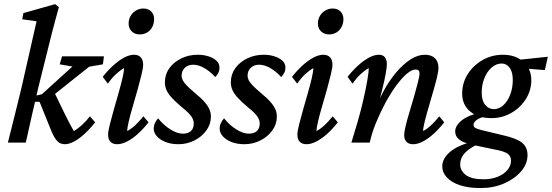

<svg xmlns="http://www.w3.org/2000/svg" viewBox="-20 -699 2705 941"><path d="M18.6 0Q35.2 -66.4 52.7 -136.2Q70.3 -206.1 85 -267.6L159.2 -594.7L88.9 -604.5L94.7 -634.8L250 -678.7L268.6 -664.1Q259.8 -632.8 251.5 -601.6Q243.2 -570.3 234.9 -539.1Q226.6 -507.8 218.8 -474.6L166 -262.7Q150.4 -196.3 135.7 -130.9Q121.1 -65.4 106.4 0ZM298.8 7.8Q275.4 7.8 261.2 -6.8Q247.1 -21.5 233.4 -52.7L173.8 -200.2H137.7L145.5 -227.5L185.5 -237.3L335 -373L272.5 -383.8L284.2 -422.9H489.3L484.4 -383.8L417 -372.1L234.4 -226.6L240.2 -258.8Q268.6 -200.2 294.9 -146Q321.3 -91.8 341.8 -56.6Q362.3 -68.4 381.8 -86.4Q401.4 -104.5 420.9 -128.9L446.3 -99.6Q421.9 -68.4 395.5 -43.9Q369.1 -19.5 343.8 -5.9Q318.4 7.8 298.8 7.8Z M554.7 7.8Q533.2 7.8 521.5 -3.9Q509.8 -15.6 509.8 -40Q509.8 -54.7 517.6 -86.4Q525.4 -118.2 537.1 -159.2Q548.8 -200.2 560.5 -241.2Q572.3 -282.2 580.1 -315.4Q587.9 -348.6 587.9 -365.2Q567.4 -353.5 547.9 -335.4Q528.3 -317.4 508.8 -289.1L483.4 -322.3Q507.8 -353.5 534.7 -377.9Q561.5 -402.3 587.9 -416.5Q614.3 -430.7 636.7 -430.7Q658.2 -430.7 669.9 -418Q681.6 -405.3 681.6 -381.8Q681.6 -367.2 673.8 -334.5Q666 -301.8 654.8 -261.2Q643.6 -220.7 631.3 -179.7Q619.1 -138.7 611.3 -105.5Q603.5 -72.3 603.5 -56.6Q625 -68.4 644 -86.4Q663.1 -104.5 682.6 -128.9L708 -99.6Q683.6 -68.4 656.7 -43.9Q629.9 -19.5 603.5 -5.9Q577.1 7.8 554.7 7.8ZM665 -530.3Q640.6 -530.3 625.5 -545.4Q610.4 -560.5 610.4 -583Q610.4 -604.5 620.1 -621.1Q629.9 -637.7 646.5 -647.5Q663.1 -657.2 682.6 -657.2Q707 -657.2 721.2 -642.6Q735.4 -627.9 735.4 -605.5Q735.4 -584 726.1 -566.4Q716.8 -548.8 700.7 -539.6Q684.6 -530.3 665 -530.3Z M854.5 7.8Q820.3 7.8 793 -2.4Q765.6 -12.7 749.5 -30.3Q733.4 -47.9 733.4 -68.4Q733.4 -83 739.3 -95.7Q745.1 -108.4 754.9 -119.1Q782.2 -85 815.4 -64.5Q848.6 -43.9 876 -43.9Q901.4 -43.9 915.5 -56.6Q929.7 -69.3 929.7 -94.7Q929.7 -111.3 917.5 -128.9Q905.3 -146.5 871.1 -173.8Q838.9 -201.2 820.8 -221.2Q802.7 -241.2 795.4 -258.8Q788.1 -276.4 788.1 -294.9Q788.1 -334 809.6 -364.3Q831.1 -394.5 868.2 -412.6Q905.3 -430.7 949.2 -430.7Q976.6 -430.7 1000.5 -423.3Q1024.4 -416 1040 -402.3Q1055.7 -388.7 1055.7 -367.2Q1055.7 -353.5 1050.3 -342.8Q1044.9 -332 1035.2 -321.3Q1007.8 -350.6 980 -366.2Q952.1 -381.8 926.8 -381.8Q901.4 -381.8 885.7 -366.7Q870.1 -351.6 870.1 -328.1Q870.1 -316.4 876 -305.2Q881.8 -293.9 895.5 -279.8Q909.2 -265.6 934.6 -244.1Q966.8 -217.8 983.4 -198.2Q1000 -178.7 1006.8 -162.1Q1013.7 -145.5 1013.7 -127.9Q1013.7 -90.8 991.7 -60.1Q969.7 -29.3 933.1 -10.7Q896.5 7.8 854.5 7.8Z M1177.7 7.8Q1143.6 7.8 1116.2 -2.4Q1088.9 -12.7 1072.8 -30.3Q1056.6 -47.9 1056.6 -68.4Q1056.6 -83 1062.5 -95.7Q1068.4 -108.4 1078.1 -119.1Q1105.5 -85 1138.7 -64.5Q1171.9 -43.9 1199.2 -43.9Q1224.6 -43.9 1238.8 -56.6Q1252.9 -69.3 1252.9 -94.7Q1252.9 -111.3 1240.7 -128.9Q1228.5 -146.5 1194.3 -173.8Q1162.1 -201.2 1144 -221.2Q1126 -241.2 1118.7 -258.8Q1111.3 -276.4 1111.3 -294.9Q1111.3 -334 1132.8 -364.3Q1154.3 -394.5 1191.4 -412.6Q1228.5 -430.7 1272.5 -430.7Q1299.8 -430.7 1323.7 -423.3Q1347.7 -416 1363.3 -402.3Q1378.9 -388.7 1378.9 -367.2Q1378.9 -353.5 1373.5 -342.8Q1368.2 -332 1358.4 -321.3Q1331.1 -350.6 1303.2 -366.2Q1275.4 -381.8 1250 -381.8Q1224.6 -381.8 1209 -366.7Q1193.4 -351.6 1193.4 -328.1Q1193.4 -316.4 1199.2 -305.2Q1205.1 -293.9 1218.8 -279.8Q1232.4 -265.6 1257.8 -244.1Q1290 -217.8 1306.6 -198.2Q1323.2 -178.7 1330.1 -162.1Q1336.9 -145.5 1336.9 -127.9Q1336.9 -90.8 1314.9 -60.1Q1293 -29.3 1256.3 -10.7Q1219.7 7.8 1177.7 7.8Z M1482.4 7.8Q1460.9 7.8 1449.2 -3.9Q1437.5 -15.6 1437.5 -40Q1437.5 -54.7 1445.3 -86.4Q1453.1 -118.2 1464.8 -159.2Q1476.6 -200.2 1488.3 -241.2Q1500 -282.2 1507.8 -315.4Q1515.6 -348.6 1515.6 -365.2Q1495.1 -353.5 1475.6 -335.4Q1456.1 -317.4 1436.5 -289.1L1411.1 -322.3Q1435.5 -353.5 1462.4 -377.9Q1489.3 -402.3 1515.6 -416.5Q1542 -430.7 1564.5 -430.7Q1585.9 -430.7 1597.7 -418Q1609.4 -405.3 1609.4 -381.8Q1609.4 -367.2 1601.6 -334.5Q1593.8 -301.8 1582.5 -261.2Q1571.3 -220.7 1559.1 -179.7Q1546.9 -138.7 1539.1 -105.5Q1531.2 -72.3 1531.2 -56.6Q1552.7 -68.4 1571.8 -86.4Q1590.8 -104.5 1610.4 -128.9L1635.7 -99.6Q1611.3 -68.4 1584.5 -43.9Q1557.6 -19.5 1531.2 -5.9Q1504.9 7.8 1482.4 7.8ZM1592.8 -530.3Q1568.4 -530.3 1553.2 -545.4Q1538.1 -560.5 1538.1 -583Q1538.1 -604.5 1547.9 -621.1Q1557.6 -637.7 1574.2 -647.5Q1590.8 -657.2 1610.4 -657.2Q1634.8 -657.2 1648.9 -642.6Q1663.1 -627.9 1663.1 -605.5Q1663.1 -584 1653.8 -566.4Q1644.5 -548.8 1628.4 -539.6Q1612.3 -530.3 1592.8 -530.3Z M2004.9 7.8Q1983.4 7.8 1972.2 -3.9Q1960.9 -15.6 1960.9 -37.1Q1960.9 -51.8 1968.3 -82.5Q1975.6 -113.3 1987.3 -151.4Q1999 -189.5 2009.8 -227.5Q2020.5 -265.6 2028.3 -295.9Q2036.1 -326.2 2036.1 -339.8Q2036.1 -358.4 2017.6 -358.4Q1998 -358.4 1973.1 -336.9Q1948.2 -315.4 1921.4 -278.8Q1894.5 -242.2 1869.1 -195.3Q1843.8 -148.4 1823.2 -98.1Q1802.7 -47.9 1792 0H1702.1Q1717.8 -49.8 1733.4 -104Q1749 -158.2 1760.7 -210Q1772.5 -261.7 1779.8 -302.7Q1787.1 -343.8 1787.1 -365.2Q1766.6 -353.5 1747.1 -335.4Q1727.5 -317.4 1708 -289.1L1683.6 -322.3Q1708 -353.5 1734.9 -377.9Q1761.7 -402.3 1788.1 -416.5Q1814.5 -430.7 1836.9 -430.7Q1856.4 -430.7 1866.2 -418.5Q1876 -406.2 1876 -384.8Q1876 -369.1 1870.6 -338.9Q1865.2 -308.6 1853.5 -260.7Q1841.8 -212.9 1821.3 -142.6H1811.5Q1831.1 -199.2 1859.4 -251.5Q1887.7 -303.7 1921.4 -343.8Q1955.1 -383.8 1991.2 -407.2Q2027.3 -430.7 2062.5 -430.7Q2093.8 -430.7 2111.3 -414.1Q2128.9 -397.5 2128.9 -366.2Q2128.9 -350.6 2121.6 -319.8Q2114.3 -289.1 2103 -250.5Q2091.8 -211.9 2080.6 -173.3Q2069.3 -134.8 2061.5 -103.5Q2053.7 -72.3 2053.7 -56.6Q2075.2 -68.4 2094.2 -86.4Q2113.3 -104.5 2132.8 -128.9L2157.2 -99.6Q2132.8 -68.4 2106 -43.9Q2079.1 -19.5 2053.2 -5.9Q2027.3 7.8 2004.9 7.8Z M2335.9 222.7Q2275.4 222.7 2233.4 208.5Q2191.4 194.3 2169.4 169.9Q2147.5 145.5 2147.5 117.2Q2147.5 81.1 2180.2 50.3Q2212.9 19.5 2277.3 0L2318.4 9.8Q2278.3 28.3 2256.8 52.2Q2235.4 76.2 2235.4 106.4Q2235.4 137.7 2263.2 158.7Q2291 179.7 2349.6 179.7Q2388.7 179.7 2418.9 167.5Q2449.2 155.3 2466.8 134.3Q2484.4 113.3 2484.4 88.9Q2484.4 65.4 2467.3 53.7Q2450.2 42 2402.3 33.2L2293.9 10.7L2284.2 6.8Q2249 0 2230 -15.6Q2210.9 -31.2 2210.9 -54.7Q2210.9 -83 2242.2 -108.4Q2273.4 -133.8 2335.9 -148.4L2351.6 -126Q2328.1 -121.1 2314.5 -109.9Q2300.8 -98.6 2300.8 -86.9Q2300.8 -78.1 2308.6 -72.8Q2316.4 -67.4 2335.9 -62.5L2449.2 -35.2Q2512.7 -20.5 2539.1 1Q2565.4 22.5 2565.4 61.5Q2565.4 104.5 2533.7 141.1Q2502 177.7 2450.2 200.2Q2398.4 222.7 2335.9 222.7ZM2388.7 -120.1Q2323.2 -120.1 2284.2 -152.8Q2245.1 -185.5 2245.1 -240.2Q2245.1 -293 2272.5 -335.9Q2299.8 -378.9 2345.2 -404.8Q2390.6 -430.7 2445.3 -430.7Q2487.3 -430.7 2518.6 -414.6Q2549.8 -398.4 2566.9 -370.6Q2584 -342.8 2584 -306.6Q2584 -255.9 2557.1 -213.4Q2530.3 -170.9 2485.8 -145.5Q2441.4 -120.1 2388.7 -120.1ZM2400.4 -164.1Q2425.8 -164.1 2446.8 -183.1Q2467.8 -202.1 2480.5 -234.9Q2493.2 -267.6 2493.2 -307.6Q2493.2 -345.7 2478 -366.7Q2462.9 -387.7 2438.5 -387.7Q2412.1 -387.7 2389.6 -368.2Q2367.2 -348.6 2354 -315.9Q2340.8 -283.2 2340.8 -244.1Q2340.8 -206.1 2357.9 -185.1Q2375 -164.1 2400.4 -164.1ZM2650.4 -355.5 2539.1 -364.3 2506.8 -404.3 2665 -420.9Z"/></svg>

Font: Crimson Pro Medium
Style: Italic
Weight: 500
Italic angle: -12°
Designer: Jacques Le Bailly
Foundry: Baron von Fonthausen
Version: Version 1.003